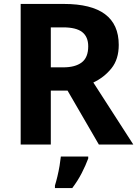

<svg xmlns="http://www.w3.org/2000/svg" viewBox="-20 -734 697 975"><path d="M304 -714Q583 -714 583 -506Q583 -433 546 -387Q509 -341 454 -315L657 0H482L323 -274H238V0H85V-714ZM301 -595H238V-392H301Q362 -392 395 -417Q428 -442 428 -499Q428 -547 397.5 -571Q367 -595 301 -595ZM428 71Q415 106 395 145Q375 184 347 221H259V208Q265 189 271.5 162Q278 135 282.5 108Q287 81 289 61H428Z"/></svg>

Font: Noto Sans Meetei Mayek
Style: Bold
Weight: 700
Designer: Monotype Design Team and Neelakash Kshetrimayum
Foundry: Monotype Imaging Inc.
Version: Version 2.002; ttfautohint (v1.8.4.7-5d5b)